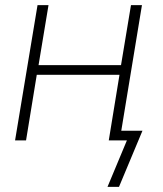

<svg xmlns="http://www.w3.org/2000/svg" viewBox="-20 -550 640 752"><path d="M401 182 477 0H406L448 -257H124L82 0H39L127 -530H170L131 -295H454L493 -530H536L455 -38H538L446 182Z"/></svg>

Font: Iosevka Curly XLtExObl
Style: Regular
Weight: 200
Width: 7
Italic angle: -9°
Monospace: yes
Designer: Belleve Invis
Foundry: Belleve Invis
Version: Version 11.0.1; ttfautohint (v1.8.3)